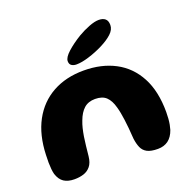

<svg xmlns="http://www.w3.org/2000/svg" viewBox="-122 -792 925 924"><g transform="rotate(-20 341.0 -329.5)"><path d="M107 11Q74 11 53.2 -2.5Q32.5 -16 22.5 -47Q19.5 -58.5 18 -73.2Q16.5 -88 16.2 -106.2Q16 -124.5 17 -146Q20.5 -247.5 59.2 -319Q98 -390.5 166.2 -428.2Q234.5 -466 325.5 -466Q417 -466 486 -429.5Q555 -393 593.2 -321Q631.5 -249 631.5 -142.5Q631.5 -124.5 630.2 -108.8Q629 -93 626.5 -79.5Q624 -66 620.5 -54.5Q609 -21.5 587.2 -5.2Q565.5 11 534 11Q498.5 11 479.2 0.8Q460 -9.5 451.5 -29Q443 -48.5 439.5 -76Q437.5 -107 435.2 -131.5Q433 -156 430.2 -175.5Q427.5 -195 424.5 -211.5Q421.5 -228 417 -243.5Q407 -281 387.2 -299.8Q367.5 -318.5 330.5 -318.5Q295.5 -318.5 273.5 -298.8Q251.5 -279 238 -242Q231.5 -225.5 227 -207Q222.5 -188.5 219 -167.2Q215.5 -146 213 -121.5Q210.5 -97 207.5 -69.5Q204 -37.5 189.5 -20Q175 -2.5 153.8 4.2Q132.5 11 107 11ZM304.5 -505Q289.5 -505 279.5 -511.8Q269.5 -518.5 269.5 -534Q269.5 -553 298.2 -579Q327 -605 368 -630Q397 -647 426.8 -658.5Q456.5 -670 477 -670Q498.5 -670 510.2 -660Q522 -650 522 -628Q522 -604.5 500 -584.2Q478 -564 442 -546Q407 -528.5 369.2 -516.8Q331.5 -505 304.5 -505Z"/></g></svg>

Font: Gluten SemiBold
Style: Regular
Weight: 600
Designer: Tyler Finck
Foundry: Etcetera Type Company
Version: Version 1.300